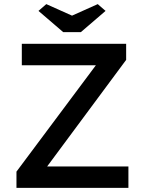

<svg xmlns="http://www.w3.org/2000/svg" viewBox="-20 -913 699 933"><path d="M60 0V-79L446 -596H86V-700H593V-622L209 -104H604V0ZM287 -757 167 -860 205 -893 330 -837 455 -893 493 -860 373 -757Z"/></svg>

Font: Lexend
Style: Regular
Weight: 400
Designer: Bonnie Shaver-Troup, Thomas Jockin
Foundry: Lexend
Version: Version 1.007; ttfautohint (v1.8.3)